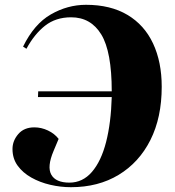

<svg xmlns="http://www.w3.org/2000/svg" viewBox="-20 -765 729 799"><path d="M445 -385Q445 -550 401.5 -621.5Q358 -693 276 -693Q212 -693 167.5 -658Q123 -623 90 -562L76 -571Q122 -665 191.5 -705Q261 -745 338 -745Q440 -745 510.5 -703Q581 -661 617 -584Q653 -507 653 -404Q653 -276 606 -182.5Q559 -89 474 -37.5Q389 14 275 14Q232 14 189 4Q146 -6 110.5 -26Q75 -46 53.5 -75.5Q32 -105 32 -145Q32 -179 56 -207Q80 -235 123 -235Q152 -235 179.5 -222Q207 -209 224 -187L203 -137Q175 -71 193.5 -38Q212 -5 269 -5Q324 -5 362.5 -49.5Q401 -94 421.5 -174Q442 -254 445 -361H138L139 -385Z"/></svg>

Font: Literata 72pt ExtraBold
Style: Italic
Weight: 800
Italic angle: -2°
Designer: Latin by Veronika Burian and Jose Scaglione. Greek by Irene Vlachou. Cyrillic by Vera Evstafieva
Foundry: TypeTogether
Version: Version 3.002